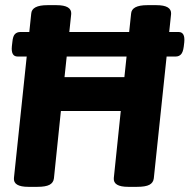

<svg xmlns="http://www.w3.org/2000/svg" viewBox="-20 -722 735 744"><path d="M90 2Q31 2 34 -32L101 -669Q103 -702 164 -702H199Q258 -702 256 -668L230 -423H462L488 -669Q490 -702 551 -702H586Q645 -702 643 -668L576 -31Q574 -14 559 -6Q544 2 511 2H477Q418 2 421 -32L448 -292H216L189 -31Q187 -14 172 -6Q157 2 125 2ZM48 -503Q22 -503 26 -543L28 -560Q30 -582 38 -590Q46 -598 59 -598H672Q698 -598 694 -558L692 -541Q689 -519 681 -511Q673 -503 661 -503Z"/></svg>

Font: Asap Semi Condensed Semi Condensed Regular
Style: Bold Italic
Weight: 700
Width: 4
Italic angle: -6°
Designer: Pablo Cosgaya
Foundry: Omnibus-Type
Version: Version 3.001; ttfautohint (v1.8.4.7-5d5b)